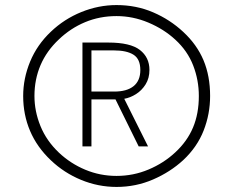

<svg xmlns="http://www.w3.org/2000/svg" viewBox="-20 -733 921 758"><path d="M440 5Q367.5 5 300.2 -22.8Q233 -50.5 181 -100Q126 -152 98.8 -216Q71.5 -280 71.5 -354Q71.5 -423.5 99 -490Q126.5 -556.5 181 -608Q233.5 -658 301.2 -685.5Q369 -713 440 -713Q518 -713 584.8 -684.2Q651.5 -655.5 703.5 -607Q757.5 -557 783.5 -495Q809.5 -433 809.5 -354Q809.5 -283 784 -217.8Q758.5 -152.5 703.5 -101Q652.5 -54 584.5 -24.5Q516.5 5 440 5ZM440 -38.5Q506.5 -38.5 566.5 -63.8Q626.5 -89 672 -131.5Q719.5 -175.5 742.2 -230Q765 -284.5 765 -354Q765 -416.5 742.8 -474.2Q720.5 -532 672 -576.5Q627 -618 565.8 -643.8Q504.5 -669.5 440 -669.5Q373.5 -669.5 316 -645.5Q258.5 -621.5 212.5 -577.5Q164 -532 140 -475.8Q116 -419.5 116 -354Q116 -293.5 139.8 -235.2Q163.5 -177 212.5 -130.5Q258 -87.5 316.5 -63Q375 -38.5 440 -38.5ZM305.5 -155V-565H407.5Q494.5 -565 532.2 -535.8Q570 -506.5 570 -457Q570 -424.5 555 -400.2Q540 -376 517 -361.5Q494 -347 470.5 -343L564.5 -155H527.5L436 -340.5H341V-155ZM341 -371.5H431Q481 -371.5 507.5 -393Q534 -414.5 534 -456.5Q534 -500 507 -517Q480 -534 429.5 -534H341Z"/></svg>

Font: Russolo 10pt ExtraLight
Style: Regular
Weight: 200
Designer: Micah Stupak-Hahn
Version: Version 1.000